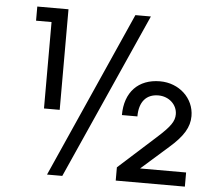

<svg xmlns="http://www.w3.org/2000/svg" viewBox="-52 -796 939 852"><g transform="rotate(5 417.0 -369.5)"><path d="M494 0H802V-63H597L717 -169C779 -223 804 -265 804 -314C804 -394 737 -456 652 -456C555 -456 496 -394 496 -292H565C565 -357 596 -393 650 -393C697 -393 734 -359 734 -316C734 -285 717 -260 659 -208L494 -59ZM149 -291H219V-739H80V-676H149ZM188 0H256L586 -739H517Z"/></g></svg>

Font: Involve Medium
Style: Regular
Weight: 500
Designer: Stefan Peev
Foundry: Context Ltd.
Version: Version 1.001